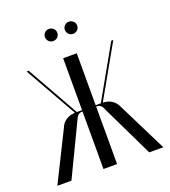

<svg xmlns="http://www.w3.org/2000/svg" viewBox="-123 -718 712 806"><g transform="rotate(-20 232.5 -315.5)"><path d="M406.1 0H469L360.9 -217.5Q355.1 -231.1 347.1 -240Q339 -248.9 329.5 -254.1Q320 -259.2 309.8 -261.1Q299.5 -263 289.6 -263H241.9V-257H266Q275.6 -256.6 282.8 -250.5Q289.9 -244.4 295 -230ZM290.2 -255.6 425.6 -495H416.6L282.6 -257.8ZM262.4 -495H201.6V0H262.4ZM58.5 0 169 -230Q174.8 -244.4 181.6 -250.5Q188.4 -256.6 198 -257H222.8V-263H175Q164.5 -263 154.6 -261.1Q144.6 -259.2 135 -254.1Q125.4 -248.9 117.1 -240Q108.9 -231.1 103.8 -217.5L-4.4 0ZM173.8 -255.6 181.4 -257.8 47.8 -495H38.4ZM160.1 -604.4Q160.1 -592.9 168.1 -584.8Q176 -576.8 187.1 -576.8Q199.2 -576.8 207.2 -584.7Q215.1 -592.6 215.1 -604.4Q215.1 -615.5 206.9 -623.2Q198.6 -631 187.1 -631Q176 -631 168.1 -623.2Q160.1 -615.5 160.1 -604.4ZM248.9 -604.4Q248.9 -593.2 256.8 -585Q264.8 -576.8 276.2 -576.8Q288 -576.8 295.9 -584.5Q303.9 -592.2 303.9 -604.4Q303.9 -615.5 295.6 -623.2Q287.4 -631 276.2 -631Q264.8 -631 256.8 -623.1Q248.9 -615.1 248.9 -604.4Z"/></g></svg>

Font: Moniqa Black
Style: Regular
Weight: 900
Designer: Rajesh Rajput
Foundry: Rajesh Rajput
Version: Version 1.000